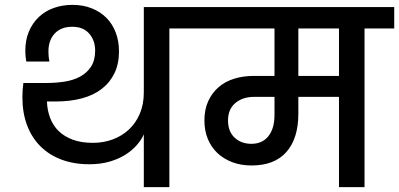

<svg xmlns="http://www.w3.org/2000/svg" viewBox="-20 -769 1640 789"><path d="M571 -217Q561 -194 541.5 -172Q522 -150 494 -132.5Q466 -115 429 -104.5Q392 -94 347 -94Q284 -94 233 -113Q182 -132 146 -168Q110 -204 91 -255Q72 -306 72 -370Q72 -384 73 -398.5Q74 -413 76 -428H171Q209 -428 245 -433.5Q281 -439 309 -454Q337 -469 354 -495Q371 -521 371 -561Q371 -603 346.5 -631Q322 -659 277 -659Q231 -659 205 -631.5Q179 -604 179 -557Q179 -546 180 -536Q181 -526 183 -516H88Q86 -527 85 -538.5Q84 -550 84 -560Q84 -605 99 -640Q114 -675 140 -699.5Q166 -724 201.5 -736.5Q237 -749 278 -749Q321 -749 356.5 -735Q392 -721 417 -696Q442 -671 455.5 -635.5Q469 -600 469 -558Q469 -507 450.5 -468.5Q432 -430 398.5 -404Q365 -378 317 -365Q269 -352 210 -352H173Q174 -316 186 -284.5Q198 -253 221 -230.5Q244 -208 279 -195Q314 -182 362 -182Q405 -182 443 -196Q481 -210 509.5 -236.5Q538 -263 554.5 -301.5Q571 -340 571 -390V-740H798V-652H676V0H571Z M1013 -178Q1058 -178 1083 -209.5Q1108 -241 1108 -297V-371H1025Q977 -371 947 -345.5Q917 -320 917 -274Q917 -229 944 -203.5Q971 -178 1013 -178ZM1373 -652H1206V-457H1373ZM750 -740H1600V-652H1478V0H1373V-371H1206V-302Q1206 -200 1157 -144.5Q1108 -89 1014 -89Q970 -89 934.5 -102.5Q899 -116 873.5 -140Q848 -164 834 -198Q820 -232 820 -274Q820 -319 835.5 -353Q851 -387 878 -410.5Q905 -434 942 -445.5Q979 -457 1022 -457H1108V-652H750Z"/></svg>

Font: SVN-Poppins Medium
Style: Regular
Weight: 500
Designer: Ninad Kale (Devanagari), Jonny Pinhorn (Latin)
Foundry: Indian Type Foundry
Version: Version 3.002 2017; ttfautohint (v1.8.3)